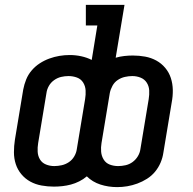

<svg xmlns="http://www.w3.org/2000/svg" viewBox="-20 -755 790 785"><path d="M459 10Q423 10 390.5 -0.5Q358 -11 335 -34Q321 -22 304 -13.5Q287 -5 270 -0.5Q253 4 235.5 6Q218 8 200 8Q175 8 150 3.5Q125 -1 104 -12.5Q83 -24 67.5 -42.5Q52 -61 44.5 -84Q37 -107 37 -132.5Q37 -158 41 -184L75 -389Q79 -410 87 -430Q95 -450 109.5 -467Q124 -484 142.5 -496Q161 -508 181.5 -515.5Q202 -523 223 -526.5Q244 -530 265 -530Q289 -530 312 -525Q335 -520 355 -510L378 -651H331V-735H489L453 -519Q470 -524 488 -526Q506 -528 523 -528Q549 -528 573.5 -523.5Q598 -519 619 -507.5Q640 -496 655.5 -477.5Q671 -459 678.5 -436Q686 -413 686.5 -387.5Q687 -362 682 -336L648 -131Q645 -110 636.5 -90Q628 -70 614 -53Q600 -36 581 -24Q562 -12 541.5 -4.5Q521 3 500.5 6.5Q480 10 459 10ZM202 -76Q217 -76 232.5 -79.5Q248 -83 261.5 -92Q275 -101 283.5 -115.5Q292 -130 294 -145L328 -350Q331 -368 330 -385.5Q329 -403 320 -417.5Q311 -432 294.5 -438Q278 -444 260 -444Q245 -444 230 -440.5Q215 -437 201.5 -427.5Q188 -418 180 -404Q172 -390 170 -375L136 -170Q133 -152 134 -134.5Q135 -117 143.5 -103Q152 -89 168 -82.5Q184 -76 202 -76ZM463 -76Q478 -76 493.5 -79.5Q509 -83 522 -92.5Q535 -102 543.5 -116Q552 -130 554 -145L588 -350Q591 -368 590 -385.5Q589 -403 580 -417Q571 -431 555 -437.5Q539 -444 521 -444Q506 -444 490.5 -440.5Q475 -437 461.5 -428Q448 -419 440 -404.5Q432 -390 429 -375L395 -170Q392 -152 393.5 -134.5Q395 -117 404 -102.5Q413 -88 429 -82Q445 -76 463 -76Z"/></svg>

Font: Iosevka Etoile Medium Oblique
Style: Regular
Weight: 500
Italic angle: -9°
Designer: Belleve Invis
Foundry: Belleve Invis
Version: Version 15.5.2; ttfautohint (v1.8.4)